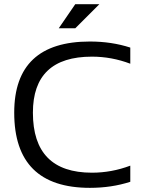

<svg xmlns="http://www.w3.org/2000/svg" viewBox="-20 -904 716 929"><path d="M610.4 -24.4Q520 4.9 415 4.9Q48.8 4.9 48.8 -358.9Q48.8 -703.1 415 -703.1Q520 -703.1 610.4 -673.8V-595.7Q520 -629.9 424.8 -629.9Q139.2 -629.9 139.2 -358.9Q139.2 -68.4 424.8 -68.4Q520 -68.4 610.4 -102.5ZM344.2 -883.8H460.9L344.2 -767.1H264.2Z"/></svg>

Font: Sansation
Style: Regular
Weight: 400
Designer: Bernd Montag
Version: Version 1.301